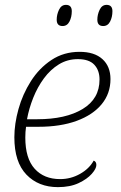

<svg xmlns="http://www.w3.org/2000/svg" viewBox="-20 -759 499 789"><path d="M404 -652Q380 -652 380 -678Q380 -699 389.5 -719Q399 -739 418 -739Q442 -739 442 -713Q442 -689 432.5 -670.5Q423 -652 404 -652ZM237 -652Q213 -652 213 -678Q213 -699 222.5 -719Q232 -739 251 -739Q275 -739 275 -713Q275 -689 265.5 -670.5Q256 -652 237 -652ZM218 10Q138 10 88.5 -41.5Q39 -93 39 -195Q39 -250 56 -311Q73 -372 107 -425.5Q141 -479 191.5 -512.5Q242 -546 307 -546Q368 -546 401 -516Q434 -486 434 -434Q434 -375 398 -331Q362 -287 295.5 -262.5Q229 -238 138 -238H87Q84 -217 84 -194Q84 -108 122.5 -65.5Q161 -23 227 -23Q271 -23 309 -44.5Q347 -66 365 -99Q376 -95 376 -81Q376 -66 357 -44.5Q338 -23 303 -6.5Q268 10 218 10ZM91 -269H133Q250 -269 319.5 -311Q389 -353 389 -432Q389 -470 367.5 -493Q346 -516 300 -516Q257 -516 222 -494.5Q187 -473 160.5 -437Q134 -401 116.5 -357Q99 -313 91 -269Z"/></svg>

Font: Noto Serif ExtraLight
Style: Italic
Weight: 200
Italic angle: -12°
Designer: Monotype Design Team
Foundry: Monotype Imaging Inc.
Version: Version 2.014; ttfautohint (v1.8.4.7-5d5b)